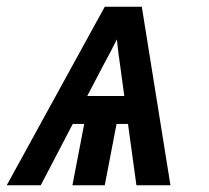

<svg xmlns="http://www.w3.org/2000/svg" viewBox="-51 -550 621 570"><path d="M-31 0 260 -530H370L455 0H354L329 -182H295L260 0H164L199 -182H165L70 0ZM208 -265H318L306 -353Q303 -373 300.5 -393Q298 -413 296 -433Q286 -413 275.5 -393Q265 -373 254 -353Z"/></svg>

Font: Lode Dark Term
Style: Bold Italic
Weight: 700
Italic angle: -11°
Monospace: yes
Designer: Belleve Invis
Foundry: Belleve Invis
Version: Version 29.2.0